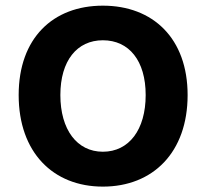

<svg xmlns="http://www.w3.org/2000/svg" viewBox="-20 -657 739 688"><path d="M46.9 -316.4C46.9 -111.3 169.9 11.7 348.6 11.7C528.3 11.7 652.3 -111.3 652.3 -316.4C652.3 -519.5 528.3 -636.7 348.6 -636.7C169.9 -636.7 46.9 -520.5 46.9 -316.4ZM502 -316.4C502 -192.4 442.4 -113.3 348.6 -113.3C255.9 -113.3 196.3 -192.4 196.3 -316.4C196.3 -439.5 255.9 -512.7 348.6 -512.7C442.4 -512.7 502 -439.5 502 -316.4Z"/></svg>

Font: Ed Sans Neue
Style: Bold
Weight: 700
Designer: Stephen Hutchings
Version: Version 1.004;PS 001.004;hotconv 1.0.88;makeotf.lib2.5.64775